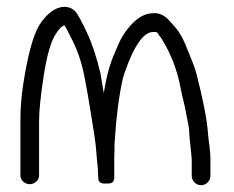

<svg xmlns="http://www.w3.org/2000/svg" viewBox="-20 -546 688 565"><path d="M317 -107.8 317 -108.2V-122.1C321.8 -199.9 330.2 -265.6 341.8 -316.3C343.5 -323.3 348.7 -338.7 357.3 -360.5C373.4 -401.2 399 -452 431 -452C441.9 -452 441.9 -452 447.9 -442.2L448.7 -441L449.6 -440C452.5 -437.1 455.6 -432.9 458.5 -427.1L458.7 -426.7L458.9 -426.3C482.5 -387.6 501.2 -341.4 511.4 -287.2C516.7 -258.9 522.6 -242.3 527.8 -211.9C533.2 -180.5 537.2 -174 537.2 -148.5V-147.9L543.3 -88.1C543.9 -82.8 544.2 -78.9 544.2 -75.5V-28.5C544.2 -13.5 556.7 -1 571.7 -1C586.7 -1 599.2 -13.5 599.2 -28.5V-75.5C599.2 -108.2 593.8 -128.2 592.2 -151.3C589.6 -192.3 577.8 -252.6 557.1 -332.9C553.5 -346.8 542.5 -374.7 523.7 -419.4C514.1 -442.1 501.6 -461 483.8 -479C468.1 -498.5 450.2 -509.6 429.5 -507C398.2 -506.6 368.1 -482.9 341 -440.4C334.4 -430.1 324.7 -408.1 309.5 -370.7C299.5 -343.9 291.8 -312.2 285.3 -272.1C281.5 -295.3 277.3 -321.6 275.8 -329.2L275.8 -329.5L275.7 -329.8C264.2 -378.1 250.9 -418.4 235.5 -450.8C220.5 -482.4 210.6 -501.4 203.1 -510.6C195.1 -520.5 183.8 -525.2 171.2 -526L170.9 -526H170.7C143.4 -526 118.5 -506.5 97.1 -474.4L96.9 -474.1L96.7 -473.8C76.9 -441.6 61.5 -383 48.1 -296.3C42.7 -261.2 40 -226.3 40 -191.5V-30.1C40 -15.8 52.5 -4 67.5 -4C82.5 -4 95 -15.8 95 -30V-190.8C95 -219.4 99.5 -263.9 108.7 -323.6C117.9 -383 129.8 -423.1 142.1 -442.5C156.1 -465.9 165.6 -470.8 168.7 -470.5C170.8 -470.4 171.1 -469.8 171.2 -469.7C172.4 -467.9 181 -451.7 194.2 -425C207.7 -397.7 217.9 -368.6 224.9 -337.4C232 -306 242.9 -243 257.5 -149.3C260.8 -127.6 262.9 -109.7 263.7 -96C265 -73 268.4 -53.8 268.4 -37.5V-36.7L268.5 -36C269 -31.1 269.2 -26.6 269.2 -22.5C269.2 -2.9 288.8 -6 292.7 -6C296.6 -6 316.2 -2.9 316.2 -22.5V-79.5C316.2 -86.5 316.5 -96 317 -107.8Z"/></svg>

Font: MewTooHand
Style: BdCond
Weight: 400
Designer: Mew Too, Robert Jablonski
Version: Version 0.77